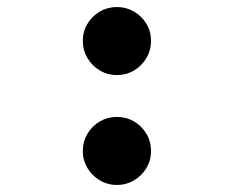

<svg xmlns="http://www.w3.org/2000/svg" viewBox="-20 -511 659 546"><path d="M312.5 15Q286 15 264 2Q242 -11 228.8 -33Q215.5 -55 215.5 -81.5Q215.5 -108.5 228.8 -130.8Q242 -153 264 -165.8Q286 -178.5 312.5 -178.5Q339 -178.5 361 -165.8Q383 -153 396.2 -130.8Q409.5 -108.5 409.5 -81.5Q409.5 -55 396.2 -33Q383 -11 361 2Q339 15 312.5 15ZM312.5 -297.5Q286 -297.5 264 -310.5Q242 -323.5 228.8 -345.8Q215.5 -368 215.5 -394.5Q215.5 -421.5 228.8 -443.5Q242 -465.5 264 -478.2Q286 -491 312.5 -491Q339 -491 361 -478.2Q383 -465.5 396.2 -443.5Q409.5 -421.5 409.5 -394.5Q409.5 -368 396.2 -345.8Q383 -323.5 361 -310.5Q339 -297.5 312.5 -297.5Z"/></svg>

Font: Sono ExtraLight Monospace
Style: Bold
Weight: 700
Version: Version 2.112